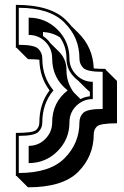

<svg xmlns="http://www.w3.org/2000/svg" viewBox="-20 -717 515 798"><path d="M158.7 -567.4Q163.6 -564 168.2 -560.3Q172.9 -556.6 177.2 -552.2Q180.7 -548.8 183.3 -545.7Q186 -542.5 188.5 -538.6L225.1 -502.4Q256.3 -471.2 256.3 -425.3Q256.3 -379.4 280.3 -341.8Q280.8 -341.3 281.2 -341.3L280.8 -340.8Q282.2 -338.9 283.7 -336.9Q285.2 -335 286.6 -333L314.5 -305.2Q332 -314.5 353.5 -316.9V-335.4Q349.1 -338.4 345.5 -341.8Q341.8 -345.2 337.9 -349.1L302.2 -384.3Q298.3 -387.2 294.9 -390.1Q291.5 -393.1 288.1 -397Q256.3 -428.7 256.3 -474.1Q256.3 -522.9 229.5 -561.5Q197.8 -582 158.7 -584ZM45.9 -164.6Q83 -164.6 103.5 -167.7Q124 -170.9 130.9 -177.2Q143.6 -189.9 143.6 -208Q143.6 -285.6 186 -341.3Q145 -395.5 143.6 -468.8Q133.8 -469.7 122.1 -470.5Q110.4 -471.2 96.2 -471.2L48.8 -518.6H45.9V-696.8Q192.4 -696.8 255.9 -631.8Q261.2 -626.5 266.4 -620.8Q271.5 -615.2 275.9 -609.4L305.2 -580.6Q366.7 -519.5 369.6 -432.6Q379.4 -431.6 391.6 -431.2Q403.8 -430.7 418.9 -430.7V-427.7L466.3 -380.4V-204.6Q396 -204.6 382.3 -190.9Q369.6 -178.2 369.6 -159.2Q369.6 -67.4 304.7 -2.4Q240.7 61.5 96.2 61.5L48.8 14.2H45.9ZM99.1 -110.8Q140.1 -110.8 168.5 -139.6Q196.8 -168.5 196.8 -208Q196.8 -291 261.2 -341.3Q196.8 -392.1 196.8 -474.1Q196.8 -515.1 168.5 -543.5Q140.1 -571.8 99.1 -571.8V-643.6Q169.4 -643.6 219 -594Q268.6 -544.4 268.6 -474.1Q268.6 -434.6 297.1 -405.8Q325.7 -377 365.7 -377V-305.2Q325.7 -305.2 297.1 -277.1Q268.6 -249 268.6 -208Q268.6 -138.2 219 -88.6Q169.4 -39.1 99.1 -39.1ZM58.1 2Q187 2 248 -59.1Q310.1 -121.1 310.1 -208Q310.1 -231.9 325.7 -247.6Q342.3 -264.2 406.7 -264.2V-418.5Q342.8 -418.5 326.2 -434.6Q310.1 -450.7 310.1 -474.1Q310.1 -562 247.6 -623H248Q187 -684.6 58.1 -684.6V-530.8Q122.6 -530.8 139.2 -514.2Q155.8 -497.6 155.8 -474.1Q155.8 -435.1 167.5 -402.1Q179.2 -369.1 202.1 -341.3Q155.8 -286.1 155.8 -208Q155.8 -184.6 139.2 -168.5Q122.1 -152.3 58.1 -152.3Z"/></svg>

Font: Gondrin
Style: Regular
Weight: 400
Designer: Peter Wiegel, original typeface by Carl Albert Fahrenwaldt 1901
Foundry: Peter Wiegel
Version: Version 1.000 2010 initial release